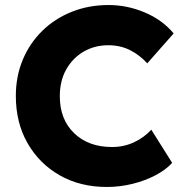

<svg xmlns="http://www.w3.org/2000/svg" viewBox="-20 -734 733 764"><path d="M405 10Q299 10 217.5 -36.5Q136 -83 89.5 -164.5Q43 -246 43 -352Q43 -430 70.5 -496Q98 -562 148 -611Q198 -660 265.5 -687Q333 -714 412 -714Q486 -714 556 -684.5Q626 -655 671 -601L566 -482Q535 -516 496.5 -535Q458 -554 411 -554Q357 -554 313.5 -529Q270 -504 244 -458.5Q218 -413 218 -351Q218 -259 275 -204Q332 -149 426 -149Q473 -149 513.5 -168Q554 -187 582 -218L665 -86Q641 -59 599.5 -37Q558 -15 507.5 -2.5Q457 10 405 10Z"/></svg>

Font: Readex Pro
Style: Bold
Weight: 700
Designer: Bonnie Shaver-Troup, Thomas Jockin
Foundry: Lexend
Version: Version 1.203; ttfautohint (v1.8.3)